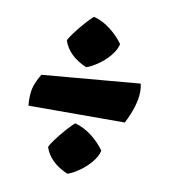

<svg xmlns="http://www.w3.org/2000/svg" viewBox="-71 -644 630 715"><g transform="rotate(10 244.0 -286.5)"><path d="M143.1 -478.5Q161.6 -422.9 231 -393.1Q249.5 -398.9 273.4 -415.3Q297.4 -431.6 316.4 -454.1Q335.4 -476.6 340.8 -499.5Q320.3 -528.3 291 -551Q261.7 -573.7 228 -583Q218.8 -576.7 199.2 -554.7Q179.7 -532.7 162.6 -510Q145.5 -487.3 143.1 -478.5ZM43 -242.2Q43 -269.5 49.8 -290.3Q56.6 -311 71.8 -336.4L441.9 -368.2Q445.3 -354.5 445.3 -338.4Q445.3 -287.1 408.7 -215.3L44.4 -214.8Q43 -229.5 43 -242.2ZM143.1 -75.7Q161.6 -20 231 9.8Q249.5 3.9 273.4 -12.5Q297.4 -28.8 316.4 -51.3Q335.4 -73.7 340.8 -96.7Q320.3 -125.5 291 -148.2Q261.7 -170.9 228 -180.2Q218.8 -173.8 199.2 -151.9Q179.7 -129.9 162.6 -107.2Q145.5 -84.5 143.1 -75.7Z"/></g></svg>

Font: Fruktur
Style: Regular
Weight: 400
Designer: Viktoriya Grabowska
Foundry: Viktoriya Grabowska
Version: Version 1.004; ttfautohint (v1.4.1)